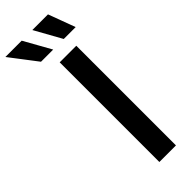

<svg xmlns="http://www.w3.org/2000/svg" viewBox="-409 -968 991 991"><g transform="rotate(-45 86.0 -472.5)"><path d="M197.8 -727.5V0H76.7V-727.5ZM176.8 -797.9 94.7 -945.3H209L263.7 -797.9ZM10.7 -797.9 -102.1 -945.3H17.1L99.6 -797.9Z"/></g></svg>

Font: Inter Cardless
Style: Medium
Weight: 500
Designer: Rasmus Andersson
Foundry: rsms
Version: Version 4.001;git-9221beed3